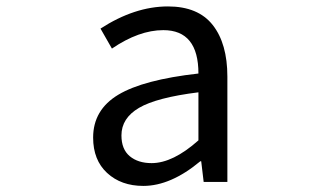

<svg xmlns="http://www.w3.org/2000/svg" viewBox="-20 -577 1040 609"><path d="M434.6 12.7Q364.3 12.7 319.8 -28.3Q275.4 -69.3 275.4 -140.6Q275.4 -228.5 355 -276.4Q434.6 -324.2 609.4 -343.8Q609.4 -481.4 498 -481.4Q420.9 -481.4 335 -422.9L298.8 -486.3Q407.2 -556.6 512.7 -556.6Q608.4 -556.6 654.8 -497.6Q701.2 -438.5 701.2 -334V0H626L618.2 -65.4H615.2Q521.5 12.7 434.6 12.7ZM460.9 -59.6Q528.3 -59.6 609.4 -131.8V-284.2Q476.6 -267.6 420.9 -234.9Q365.2 -202.1 365.2 -147.5Q365.2 -103.5 391.6 -81.5Q418 -59.6 460.9 -59.6Z"/></svg>

Font: GenEi Gothic M Regular
Style: Regular
Weight: 400
Designer: o_tamon (Modified); [Source Han Sans]
Ryoko NISHIZUKA  (kana & ideographs); Paul D. Hunt (Latin, Greek & Cyrillic); Wenl
Version: Version 1.1a;Original Version 1.004